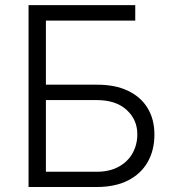

<svg xmlns="http://www.w3.org/2000/svg" viewBox="-20 -748 690 768"><path d="M94.2 0V-727.5H521V-665.5H163.6V-409.2H366.7Q439.9 -409.7 491.7 -385Q543.5 -360.4 570.6 -315.4Q597.7 -270.5 597.7 -210Q597.7 -147 570.6 -99.6Q543.5 -52.2 491.9 -26.1Q440.4 0 366.7 0ZM163.6 -61H366.7Q418.5 -61 454.8 -81.1Q491.2 -101.1 510.3 -135.3Q529.3 -169.4 529.3 -210.9Q529.3 -269.5 486.3 -308.6Q443.4 -347.7 366.7 -347.7H163.6Z"/></svg>

Font: Inter 16pt Light
Style: Regular
Weight: 300
Version: Version 4.001;git-66647c0bb